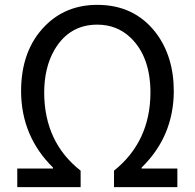

<svg xmlns="http://www.w3.org/2000/svg" viewBox="-20 -767 798 787"><path d="M50.8 0V-76.2H197.3V-80.1Q67.4 -208 66.4 -392.6Q66.4 -561.5 165 -661.1Q250 -747.1 378.9 -747.1Q529.3 -747.1 617.2 -634.8Q692.4 -537.1 692.4 -392.6Q691.4 -208 560.5 -80.1V-76.2H707V0H447.3V-67.4Q595.7 -186.5 596.7 -386.7Q596.7 -533.2 516.6 -611.3Q460 -666 378.9 -666Q263.7 -666 203.1 -562.5Q161.1 -489.3 161.1 -386.7Q162.1 -183.6 310.5 -67.4V0Z"/></svg>

Font: Taipei Sans TC Beta
Style: Regular
Weight: 400
Designer: JT Foundry
Foundry: JT Foundry
Version: Version 1.000